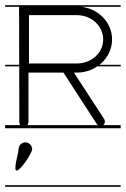

<svg xmlns="http://www.w3.org/2000/svg" viewBox="-22 -483 482 735"><path d="M-2.5 -463V-457H440V-463ZM-2.5 -235V-229H440V-235ZM-2.5 -4V8H440V-4ZM-2.5 226V232H440V226ZM51 -458 52 -15C52 -9 55 -3 60 0C63 2 66 2 69 2C72 2 75 2 77 0C83 -3 87 -9 87 -15V-205H221L348 -9C351 -4 357 0 363 0C369 0 375 -4 378 -10C380 -15 380 -22 377 -27L261 -205H272C346 -205 407 -262 407 -332C407 -403 346 -458 272 -458ZM89 -425H272C329 -425 373 -383 373 -332C373 -281 329 -240 272 -240H89ZM101.1 88C101.1 74 89.1 62 75.1 62C61.1 62 49.1 74 49.1 88C49.1 103 27.1 170 42.1 170C56.1 170 101.1 103 101.1 88Z"/></svg>

Font: LetsTraceRuled
Style: Medium
Weight: 500
Version: Version 003.000